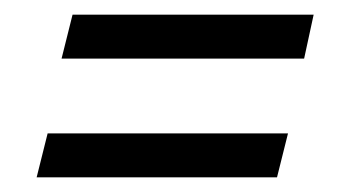

<svg xmlns="http://www.w3.org/2000/svg" viewBox="-20 -384 475 262"><path d="M64 -304 79 -364H408L395 -304ZM30 -142 45 -202H373L358 -142Z"/></svg>

Font: Saira UltraCondensed Medium
Style: Italic
Weight: 500
Width: 1
Italic angle: -12°
Designer: Hector Gatti with collaboration of the Omnibus-Type team
Foundry: Omnibus-Type
Version: Version 1.101